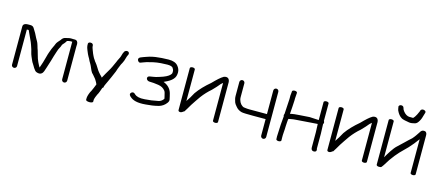

<svg xmlns="http://www.w3.org/2000/svg" viewBox="-56 -1284 4635 2027"><g transform="rotate(15 2262.0 -270.0)"><path d="M115 -22V-422H134.8C135.1 -421.5 136.9 -418.4 138.2 -416C142.3 -408.5 147.4 -397.3 153.1 -382.8C163 -357.3 189.1 -310.2 198.3 -280.2C207.2 -251.3 214.8 -237.2 221 -206.9C228 -173 245.1 -140.4 255.8 -114.9C263.5 -96.8 277 -82.3 283.7 -67.9C288.4 -57.5 297.7 -44.2 311.5 -26.7C319 -17.3 329.6 -11.5 346.4 -8.4C376.9 -1.7 397 -19.4 405.9 -43.8C406.4 -45.2 406.9 -46.7 407.4 -48.2C408.5 -51.8 413.2 -66 421.2 -89.3C429.7 -114 439 -145.7 446.8 -170C452.5 -188 472 -260 478.3 -273.2L478.6 -273.9L478.8 -274.7C485.8 -297.7 492.6 -314 498 -322.3C512.2 -343.9 510.9 -358.9 520.6 -368.9C534.1 -382.7 547.6 -398.6 555.5 -414.1C556.8 -414.8 564.8 -416.3 573.8 -419.2C583.1 -422.1 595.8 -421.8 611.6 -421.3C611.3 -415.6 611.2 -409.1 611.2 -403.5V-10.5C611.2 4.5 623.7 17 638.7 17C653.7 17 666.2 4.5 666.2 -10.5V-382.4C666.2 -390.3 666.5 -399.2 667.2 -409.1L667.2 -409.5V-409.8C667.2 -432.2 655.8 -451 631.7 -451H613.7C608 -451 601.1 -451.2 593.1 -451.7C572.5 -452.9 548.9 -443.9 533.3 -441.2C503.9 -436.3 493.9 -414.7 487.5 -406.4C475.8 -391.6 451.6 -371.3 443.9 -345.7C438.6 -328.3 424.8 -307.3 419.3 -291C408.2 -258.3 399.5 -242.7 388.1 -196.8C374.9 -143.8 365.7 -117.9 348.7 -68.7C345.7 -74.3 341.4 -82.4 335.7 -91.1C326.9 -104.5 313.8 -137.9 307.1 -154.5C302.2 -166.4 288.2 -223.2 282.7 -238.8L274.8 -260.8C272.4 -267.7 270.3 -274.9 268.6 -282.6L268.5 -283L261.2 -305.5C253.4 -329.2 245 -336.6 232.7 -361.2C211.1 -404.2 209.7 -410 180.9 -454.1C173.2 -469.1 158.5 -477 141.5 -477H109.5C82.4 -477 60 -465.7 60 -440.4V-22.1C60 -7.8 72.5 4 87.5 4C102.5 4 115 -7.8 115 -22ZM406.9 -34C406.9 -34 349.3 142.1 406 -31.3C406.3 -32.1 406.6 -33.1 406.9 -34Z M950.2 148C971.3 148 988.8 141.2 988.8 133V112C988.8 101.9 1005.5 57.3 1010.7 49.7C1022.3 34 1036.7 -11.4 1044.3 -32.6C1053.2 -37.6 1058.5 -44.3 1055.5 -52.4C1061.9 -69.9 1068.1 -80 1082.8 -113.1C1100.2 -150.7 1114.4 -181.3 1127.2 -213.1C1135.3 -233.8 1141.5 -242.1 1147.2 -266.5C1151.2 -282.3 1158.5 -289.8 1164.6 -309.7C1166.7 -316.5 1172.3 -328 1181.2 -343C1190.9 -361.5 1198.1 -380.7 1202.5 -400.5C1206.4 -415.4 1210.6 -426.8 1214.6 -434C1223.3 -446.6 1225.5 -464.5 1208.1 -474C1191.7 -481.1 1176.7 -472.3 1168.8 -462.7C1160.7 -449.8 1154 -430.8 1147.4 -404.7C1144.1 -391.1 1122.6 -356.2 1116.3 -336.1C1111.5 -321.9 1095.3 -293.7 1088.7 -275.8C1084.3 -263 1069.2 -240.2 1061.6 -225.9C1048.4 -202.9 1027.6 -169.4 1010.4 -136C1007 -139.8 1000.2 -147.4 998.2 -150.2L985.5 -162.6C981.2 -168.8 974.7 -176.2 966 -185.2C952.9 -198.8 925.3 -251.9 907.4 -271.4C898.3 -281.3 892.7 -289.7 889.8 -296.2L889.6 -296.5L877.7 -313.5C874.6 -320.7 870.1 -329.6 865.7 -337C857.9 -350.6 854.1 -364.1 846.9 -382L846.8 -381.6L846.6 -382C835.8 -405.7 830.9 -426.1 830.9 -443V-442L830.7 -443C828.7 -451 822.2 -463.7 799 -462.5C779.9 -461.4 773.4 -449.1 775.9 -437.2C775.9 -433.8 776.1 -427.8 776.4 -420.8C777.2 -399.4 801.3 -349 805.3 -338.4C812 -322.8 822 -307.5 829.2 -294.5L840.2 -271.5C844.6 -262.7 850.1 -253.3 857 -242.6C867.7 -226.2 882.9 -179.3 898.7 -157.9C918.4 -139.8 926.5 -125.4 945.5 -104.5C953.6 -94.3 953.9 -88.6 963.3 -75C967.5 -68.5 970 -61.4 974 -51.4C967.9 -36 945.1 21.9 940.4 28C929.3 42.9 911.5 91.3 911.5 112V133C911.5 141.2 929.1 148 950.2 148Z M1704.4 -431.7C1713.9 -418.9 1718.8 -405.9 1718.8 -393.6C1718.8 -369.3 1719.2 -369.8 1701.2 -350.6C1685.4 -335.8 1655.3 -318.2 1594.7 -300.3C1583.9 -297.1 1572.8 -293.8 1561.2 -290.4C1544.4 -285.5 1520 -283.8 1496.1 -279C1470.1 -273.7 1470.4 -255 1474.8 -245.6C1478.5 -237.6 1487.7 -226.8 1506.4 -225.6L1507.3 -225.5H1508.2C1536.4 -225.5 1569.2 -222.7 1606.6 -216.9C1640.1 -211.7 1665.1 -197.8 1683.8 -173.4C1689.1 -166.5 1696.2 -146.7 1702 -115.5C1706.1 -93.3 1709.3 -93.9 1704.3 -87.6L1704.1 -87.3L1703.9 -87C1692.7 -71.1 1677.2 -60 1657.6 -53.8C1574.6 -37.4 1580.5 -39.7 1506.7 -32.7C1448.8 -27.2 1413.3 -40.2 1397.1 -55.6L1389.1 -63.2C1377.8 -74 1361.4 -72.6 1350.8 -62C1329.9 -41.3 1355.1 -22 1358.5 -18.8C1389.7 10.9 1440.9 26.4 1531.6 17.9C1588 12.5 1610.3 11.4 1671 -3.7C1704 -13.5 1730.8 -32.5 1750.6 -59.9C1759.4 -72.1 1764.7 -84.7 1762.1 -97.4C1757.5 -118.9 1753.2 -141.3 1746.3 -165.2C1732.3 -210.7 1701.6 -242.6 1652.5 -261.4C1662.8 -266 1675.4 -272.2 1689.3 -279.3C1722.4 -296.1 1746.5 -315.7 1760.2 -338.9C1769.6 -354.9 1773.8 -374.5 1773.8 -397.3C1773.8 -421.7 1764.5 -444.6 1747.1 -465.3C1726.1 -491.5 1691.6 -503 1644.7 -503H1644.2L1568.9 -500C1522.5 -497.2 1479.2 -490.7 1441.2 -480.3C1430 -476.4 1419 -472.7 1408.2 -469.5C1384.4 -462.3 1370 -455.1 1348.9 -447.2L1348.3 -447L1347.7 -446.7C1337.1 -441.4 1325.9 -430.1 1331.3 -415.3C1333.7 -408.6 1345.7 -384.5 1368.6 -396.1L1397.7 -406.8C1406.3 -410.1 1415.4 -413.3 1425.6 -416.6C1465.5 -428 1519.8 -441.5 1574.2 -445L1645.2 -448C1677.8 -447.8 1695.5 -441.5 1704.4 -431.7Z M1882 -474V-15C1882 -8.5 1886.2 1.9 1904.1 1.6C1915.1 1.3 1924.1 -4 1934.1 -11C1936.2 -13.1 1938.2 -14.8 1939.9 -16L1942.8 -17.6L1944.5 -16C1952.9 -27.5 1961 -40.5 1968.8 -55C1985.9 -86.5 2006.5 -118.3 2029.3 -151.6L2067.2 -206.6C2097.2 -246.5 2130.3 -281.9 2166.2 -312.6C2199.8 -346.7 2217.1 -366.3 2222.5 -373.1L2222.7 -373.4L2222.9 -374.1C2234.6 -389.4 2246.3 -401.4 2262.2 -413.6V0C2262.2 8.2 2274.7 15 2289.7 15C2304.7 15 2317.2 8.2 2317.2 0V-435C2317.2 -454 2308.2 -482.7 2276.9 -482.7C2269.7 -482.7 2262.4 -481 2254 -478L2253.4 -477.7L2252.9 -478C2220.5 -459.2 2187.7 -428.2 2141 -380.6C2084 -332.8 2034.7 -282.3 1998.5 -230.5L1967.3 -175.5C1956.5 -159.3 1946.8 -144.4 1937 -129V-474C1937 -482.2 1924.5 -489 1909.5 -489C1894.5 -489 1882 -482.2 1882 -474Z M2794.6 -215.5H2603.2C2588.6 -215.5 2572.1 -216.7 2553.7 -219.1L2536.1 -221.9C2535.6 -222.1 2529.8 -224.9 2522 -230C2500.2 -244.4 2480 -278.7 2480 -316V-467.5C2480 -482.5 2467.5 -495 2452.5 -495C2437.5 -495 2425 -482.5 2425 -467.5V-314.7C2425 -295.1 2429.6 -273.1 2438.5 -248.5C2442.7 -236.8 2450.3 -225.9 2464.6 -209.4C2480.9 -187.9 2503.4 -172.8 2531.3 -165.7C2547.7 -161.8 2589.3 -160.5 2655.2 -160.5H2761.3C2775.5 -160.5 2784.1 -160.5 2794.6 -160.7V19.5C2794.6 34.5 2807.1 47 2822.1 47C2837.1 47 2849.6 34.5 2849.6 19.5V-473.5C2849.6 -489.1 2837.1 -501 2822.1 -501C2807.1 -501 2794.6 -489.1 2794.6 -473.5Z M3014.5 -530C2999.5 -530 2987 -523.2 2987 -515V-509C2987 -488.6 2981.3 -476 2983 -451.6V-430.6L2973.3 -265.3C2971.5 -262.3 2969 -256.3 2969 -251C2969 -246.7 2969.4 -244.1 2972 -238.6C2971.3 -219.4 2965 -162.6 2964 -144.3L2958 -14.7L2958.1 -14C2958.7 -4.4 2959 2.7 2959 7V14C2959 22.5 2971.5 29 2986.5 29C3001.5 29 3014 22.5 3014 14V7C3014 1.3 3013.8 -6.1 3013.5 -15.4C3012 -55.8 3018.9 -97.3 3019 -142.5C3019.5 -148.8 3022.8 -224.8 3026.8 -225C3034 -225.5 3043.2 -227.3 3055.5 -230.5C3066 -233.2 3088.9 -236 3128.3 -238.3C3168.3 -240.7 3217.5 -244.3 3275.8 -249.1C3295.8 -251.2 3318.6 -252.3 3339.4 -253.6L3342.9 -163.8V-1C3342.9 14.3 3345.8 28 3359.9 35C3373.3 40 3388.5 36.8 3396.4 29.5C3405.9 17.3 3397.9 1.7 3397.9 -1V-165.2L3394.1 -266.9C3401.2 -275.9 3403.2 -290.2 3393.9 -301.5V-493C3393.9 -501.2 3381.4 -508 3366.4 -508C3351.3 -508 3338.9 -501.2 3338.9 -493V-296.2C3310.3 -297.5 3291.7 -298.1 3238.9 -301.5C3175.7 -296.4 3069.2 -291.9 3042 -284.4C3036.4 -282.9 3033.6 -282.1 3028.4 -281C3030.3 -320.6 3038 -394.1 3038 -431V-452.6L3042 -507.6V-515C3042 -523.2 3029.6 -530 3014.5 -530Z M3509 -474V-15C3509 -8.5 3513.2 1.9 3531.1 1.6C3542.1 1.3 3551.1 -4 3561.1 -11C3563.2 -13.1 3565.2 -14.8 3566.9 -16L3569.8 -17.6L3571.5 -16C3579.9 -27.5 3588 -40.5 3595.8 -55C3612.9 -86.5 3633.5 -118.3 3656.3 -151.6L3694.2 -206.6C3724.2 -246.5 3757.3 -281.9 3793.2 -312.6C3826.8 -346.7 3844.1 -366.3 3849.5 -373.1L3849.7 -373.4L3849.9 -374.1C3861.6 -389.4 3873.3 -401.4 3889.2 -413.6V0C3889.2 8.2 3901.7 15 3916.7 15C3931.7 15 3944.2 8.2 3944.2 0V-435C3944.2 -454 3935.2 -482.7 3903.9 -482.7C3896.7 -482.7 3889.4 -481 3881 -478L3880.4 -477.7L3879.9 -478C3847.5 -459.2 3814.7 -428.2 3768 -380.6C3711 -332.8 3661.7 -282.3 3625.5 -230.5L3594.3 -175.5C3583.5 -159.3 3573.8 -144.4 3564 -129V-474C3564 -482.2 3551.5 -489 3536.5 -489C3521.5 -489 3509 -482.2 3509 -474Z M4344.7 -658.5C4322.1 -603.2 4300 -577.5 4294.7 -575.9C4293.1 -575.7 4277 -575.3 4250.6 -576.3C4230.1 -578.8 4209.6 -589.9 4189.4 -614C4177.2 -628.9 4171.7 -640.7 4170.9 -648.4C4169.6 -656.7 4165.2 -664.3 4156.3 -669.4C4142.5 -676.2 4127.8 -670.5 4122 -665.9C4117.3 -661.2 4113.7 -655.5 4115.2 -648.3L4117.1 -638.7C4117.8 -631.1 4119.9 -620.9 4122.9 -612.7L4123.1 -611.3L4123.3 -610.8C4138.6 -578 4157.5 -553.4 4184.5 -538.3C4201.4 -530.6 4228 -524.9 4266.8 -518.8C4285.1 -516 4305.7 -519.3 4330.2 -526C4347.4 -531.1 4358.7 -544.5 4369.9 -563.6C4382 -582.5 4392 -609.9 4400.2 -644.2L4405 -660.3C4410.9 -673.8 4398.3 -684.4 4382 -687.5C4366.8 -689.8 4356.2 -682.9 4350.8 -676L4350.5 -675.5ZM4052 -488V0C4052 8.6 4062.6 15.4 4078.1 16C4088.6 16.4 4100.5 15.7 4107.6 9.4C4113.4 3.1 4119.3 -4.9 4125.5 -15.1C4180.8 -110.1 4240.7 -178.2 4284.8 -219.7C4302.1 -236.5 4317.5 -251.9 4331.1 -266.1C4360.4 -297 4392 -337 4420.6 -376.4V-7C4420.6 1.2 4433.1 8 4448.1 8C4463.1 8 4475.6 1.2 4475.6 -7V-430C4475.6 -444.3 4474.5 -463.8 4455.8 -472.1C4449.3 -474 4441.5 -474.4 4434 -473.5C4409.7 -469 4404.1 -449.3 4398.3 -442C4381.8 -417.7 4366.6 -392.7 4342.3 -366C4297.6 -327.4 4253.4 -279.8 4207.7 -239.5C4174.3 -209.6 4135.5 -144.7 4107 -95.5V-488C4107 -496.5 4094.5 -503 4079.5 -503C4064.5 -503 4052 -496.5 4052 -488Z"/></g></svg>

Font: MewTooHand
Style: BdWide
Weight: 400
Designer: Mew Too, Robert Jablonski
Version: Version 0.77